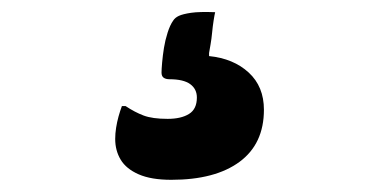

<svg xmlns="http://www.w3.org/2000/svg" viewBox="-20 -52 640 315"><path d="M333 -32Q332 -28 330.5 -18.5Q329 -9 328 1.5Q327 12 325.5 20.5Q324 29 323 35V40Q363 44 388 67Q413 90 413 128Q413 184 373 213.5Q333 243 261 243Q228 243 207.5 234Q187 225 178 210Q169 195 169 176Q169 167 170.5 157.5Q172 148 174.5 139Q177 130 180 122H186Q201 132 215.5 137.5Q230 143 255 143Q277 143 290 135Q303 127 303 108Q303 94 292 86Q281 78 258 78Q252 78 248.5 75.5Q245 73 245 67Q245 62 246 50.5Q247 39 249 26.5Q251 14 255 1.5Q259 -11 264 -18Q267 -23 273.5 -26Q280 -29 293.5 -31Q307 -33 333 -32Z"/></svg>

Font: Recursive Casual
Style: Bold
Weight: 700
Version: Version 1.085